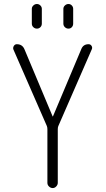

<svg xmlns="http://www.w3.org/2000/svg" viewBox="-20 -955 540 975"><path d="M217.8 -315.4 47.9 -704.1Q44.9 -712.9 50.3 -721.7Q55.7 -730.5 65.4 -730.5Q93.8 -730.5 104.5 -704.1L247.1 -364.3Q247.1 -363.3 248 -363.3Q249 -363.3 249 -364.3L392.6 -705.1Q402.3 -730.5 429.7 -730.5Q439.5 -730.5 444.8 -722.2Q450.2 -713.9 446.3 -705.1L276.4 -315.4Q273.4 -308.6 273.4 -298.8V-26.4Q273.4 -16.6 265.6 -8.3Q257.8 0 247.6 0Q237.3 0 229 -7.8Q220.7 -15.6 220.7 -26.4V-298.8Q220.7 -308.6 217.8 -315.4ZM301.8 -910.2Q301.8 -919.9 309.6 -927.2Q317.4 -934.6 327.6 -934.6Q337.9 -934.6 344.7 -927.2Q351.6 -919.9 351.6 -910.2V-835Q351.6 -824.2 344.7 -816.9Q337.9 -809.6 327.6 -809.6Q317.4 -809.6 309.6 -816.9Q301.8 -824.2 301.8 -835ZM141.6 -910.2Q141.6 -919.9 149.4 -927.2Q157.2 -934.6 167.5 -934.6Q177.7 -934.6 185.1 -927.2Q192.4 -919.9 192.4 -910.2V-835Q192.4 -824.2 185.1 -816.9Q177.7 -809.6 167.5 -809.6Q157.2 -809.6 149.4 -816.9Q141.6 -824.2 141.6 -835Z"/></svg>

Font: Rounded-X Mgen+ 1mn light
Style: Regular
Weight: 200
Designer: [Source Han Sans]
Ryoko NISHIZUKA  (kana & ideographs); Paul D. Hunt (Latin, Greek & Cyrillic); Wenlong ZHANG  (bopomofo
Version: Version 1.059.20150602